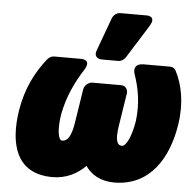

<svg xmlns="http://www.w3.org/2000/svg" viewBox="-58 -874 984 980"><g transform="rotate(5 434.5 -384.0)"><path d="M863 -276C880 -388 861 -480 825 -549C820 -558 810 -566 797 -566H662C596 -566 619 -511 619 -511C643 -441 657 -367 646 -275C633 -194 607 -142 586 -142C561 -142 550 -167 561 -240L588 -412C590 -428 579 -450 556 -450H407C391 -450 368 -435 364 -412L337 -240C326 -167 306 -142 281 -142C273 -142 273 -143 271 -145C256 -163 253 -210 263 -275C280 -365 316 -442 361 -512C398 -571 336 -566 336 -566H201C189 -566 176 -559 167 -548C111 -478 65 -390 47 -276C21 -110 55 48 247 48C315 48 372 19 415 -24C443 18 493 48 562 48C749 48 837 -106 863 -276ZM519 -816C502 -816 485 -804 478 -787L416 -618C400 -576 436 -572 446 -572H530C544 -572 559 -581 567 -594L673 -763C710 -822 647 -816 647 -816Z"/></g></svg>

Font: Asimov Print
Style: EIt
Weight: 500
Designer: Google
Version: Version 2.000980; 2014